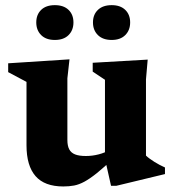

<svg xmlns="http://www.w3.org/2000/svg" viewBox="-20 -694 659 728"><path d="M235.5 -163.5Q235.5 -141 242.5 -127.8Q249.5 -114.5 264.8 -108.5Q280 -102.5 305.5 -102.5Q330.5 -102.5 354.5 -108.8Q378.5 -115 396 -126L412.5 -95.5Q374.5 -59.5 347.8 -38Q321 -16.5 300.2 -5.2Q279.5 6 260.8 9.5Q242 13 220 13Q149 13 114.8 -26.2Q80.5 -65.5 80.5 -143V-383.5L11 -420.5V-454L243.5 -469L235.5 -397ZM401 10.5 378 -92V-391.5L331.5 -422.5V-456L540 -468L533.5 -393V-104Q538.5 -99 547 -92.8Q555.5 -86.5 565.5 -80.2Q575.5 -74 585.8 -68.5Q596 -63 605.5 -59V-34L421 10.5ZM188 -542.5Q154.5 -542.5 136 -561Q117.5 -579.5 117.5 -609Q117.5 -638.5 136 -656.5Q154.5 -674.5 188 -674.5Q221.5 -674.5 240 -656.5Q258.5 -638.5 258.5 -609Q258.5 -579.5 240 -561Q221.5 -542.5 188 -542.5ZM403.5 -542.5Q370 -542.5 351.2 -561Q332.5 -579.5 332.5 -609Q332.5 -638.5 351.2 -656.5Q370 -674.5 403.5 -674.5Q436.5 -674.5 455 -656.5Q473.5 -638.5 473.5 -609Q473.5 -579.5 455 -561Q436.5 -542.5 403.5 -542.5Z"/></svg>

Font: Newsreader
Style: Bold
Weight: 700
Designer: Hugues Gentile
Foundry: Production Type
Version: Version 1.003